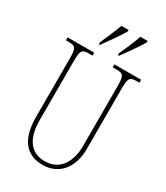

<svg xmlns="http://www.w3.org/2000/svg" viewBox="-228 -1025 975 1130"><g transform="rotate(30 260.0 -460.5)"><path d="M318 -784V-771H325C361 -818 408 -886 428 -921V-931H379C363 -886 345 -842 318 -784ZM189 -784V-771H197C231 -818 279 -886 299 -921V-931H250C234 -886 215 -842 189 -784ZM256 10C379 10 436 -89 436 -200V-607C436 -683 442 -694 492 -694H509V-714H328V-694H352C402 -694 408 -683 408 -607V-202C408 -114 369 -15 257 -15C169 -15 111 -74 111 -210V-606C111 -684 118 -694 167 -694H190V-714H10V-694H27C77 -694 83 -683 83 -609V-214C83 -55 153 10 256 10Z"/></g></svg>

Font: Noto Serif Bengali ExtraCondensed Thin
Style: Regular
Weight: 100
Width: 2
Designer: Juan Bruce, Universal Thirst, Indian Type Foundry and the Monotype Design Team.
Foundry: Monotype Imaging Inc.
Version: Version 2.003